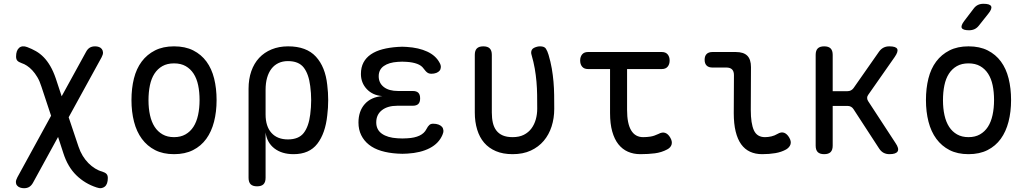

<svg xmlns="http://www.w3.org/2000/svg" viewBox="-20 -805 5440 1015"><path d="M517 -502 343 -185 395 -30Q404 -3 417.5 19Q431 41 447.5 57.5Q464 74 482.5 85.5Q501 97 520 102Q536 107 543 114.5Q550 122 550 136Q550 152 546 163.5Q542 175 534 181.5Q526 188 515.5 189.5Q505 191 491 186Q429 166 383.5 121.5Q338 77 315 5L287 -81L155 160Q147 175 135.5 182.5Q124 190 107 190Q96 190 86 186.5Q76 183 70 175.5Q64 168 64 157.5Q64 147 72 132L250 -193L199 -347Q190 -376 177.5 -397Q165 -418 151 -433Q137 -448 122.5 -457.5Q108 -467 95 -471Q78 -477 71.5 -484.5Q65 -492 65 -506Q65 -522 69 -533.5Q73 -545 81 -552Q89 -559 100 -560Q111 -561 124 -556Q148 -547 170 -534.5Q192 -522 211 -502.5Q230 -483 246 -455.5Q262 -428 275 -390L306 -296L435 -531Q443 -546 454.5 -553Q466 -560 483 -560Q494 -560 503.5 -556.5Q513 -553 518.5 -545.5Q524 -538 524.5 -527.5Q525 -517 517 -502Z M900 10Q842 10 800 -11.5Q758 -33 730 -71Q702 -109 688.5 -161.5Q675 -214 675 -276Q675 -338 688 -390Q701 -442 729 -479.5Q757 -517 799.5 -538.5Q842 -560 900 -560Q959 -560 1001.5 -538.5Q1044 -517 1071.5 -479.5Q1099 -442 1112 -390Q1125 -338 1125 -276Q1125 -214 1111.5 -161.5Q1098 -109 1070.5 -71Q1043 -33 1000.5 -11.5Q958 10 900 10ZM900 -80Q935 -80 960.5 -94.5Q986 -109 1002.5 -134.5Q1019 -160 1027 -196.5Q1035 -233 1035 -276Q1035 -319 1027.5 -354.5Q1020 -390 1003.5 -415.5Q987 -441 961.5 -455.5Q936 -470 900 -470Q864 -470 838.5 -455.5Q813 -441 796.5 -415.5Q780 -390 772.5 -354Q765 -318 765 -275Q765 -232 773 -196Q781 -160 797.5 -134.5Q814 -109 839.5 -94.5Q865 -80 900 -80Z M1339 180Q1316 180 1305 169Q1294 158 1294 135V-336Q1294 -387 1308.5 -428.5Q1323 -470 1350 -499Q1377 -528 1416 -544Q1455 -560 1503 -560Q1600 -560 1650 -505.5Q1700 -451 1710 -356Q1715 -316 1715 -275.5Q1715 -235 1710 -195Q1700 -100 1657.5 -45Q1615 10 1532 10Q1470 10 1430.5 -20.5Q1391 -51 1384 -105V135Q1384 158 1373 169Q1362 180 1339 180ZM1502 -68Q1559 -68 1585.5 -102Q1612 -136 1620 -200Q1625 -238 1625 -275.5Q1625 -313 1620 -350Q1612 -414 1585.5 -448Q1559 -482 1502 -482Q1474 -482 1452 -471.5Q1430 -461 1415 -441.5Q1400 -422 1392 -394Q1384 -366 1384 -330V-200Q1384 -137 1415 -102.5Q1446 -68 1502 -68Z M2304 -473Q2311 -461 2310.5 -450Q2310 -439 2304 -431.5Q2298 -424 2286.5 -419.5Q2275 -415 2259 -415Q2254 -415 2249 -416.5Q2244 -418 2239.5 -421Q2235 -424 2230 -429.5Q2225 -435 2219 -443Q2208 -459 2185 -467.5Q2162 -476 2130 -478Q2118 -479 2106.5 -479Q2095 -479 2083 -478Q2036 -475 2009 -456Q1982 -437 1982 -402Q1982 -366 2009 -345Q2036 -324 2084 -324H2162Q2182 -324 2191.5 -314.5Q2201 -305 2201 -285Q2201 -265 2191.5 -255.5Q2182 -246 2162 -246H2081Q2029 -246 1999 -222.5Q1969 -199 1969 -158Q1969 -119 1999 -98Q2029 -77 2081 -74Q2094 -73 2107.5 -73Q2121 -73 2134 -74Q2172 -76 2197.5 -88Q2223 -100 2234 -122Q2238 -130 2242 -135.5Q2246 -141 2250 -144.5Q2254 -148 2259 -149.5Q2264 -151 2270 -151Q2286 -151 2298 -146.5Q2310 -142 2316.5 -134.5Q2323 -127 2324 -116Q2325 -105 2319 -92Q2300 -47 2252 -22Q2204 3 2134 7Q2121 8 2107.5 8Q2094 8 2081 7Q2033 4 1995 -7.5Q1957 -19 1930.5 -40Q1904 -61 1889.5 -90.5Q1875 -120 1875 -157Q1875 -217 1908 -254.5Q1941 -292 2001 -297Q1950 -301 1919 -334Q1888 -367 1888 -414Q1888 -449 1901.5 -474.5Q1915 -500 1940.5 -517.5Q1966 -535 2002 -544.5Q2038 -554 2083 -557Q2095 -558 2106.5 -558Q2118 -558 2130 -557Q2194 -553 2239 -532Q2284 -511 2304 -473Z M2490 -515Q2490 -538 2501 -549Q2512 -560 2535 -560Q2558 -560 2569 -549Q2580 -538 2580 -515V-210Q2580 -180 2585.5 -156Q2591 -132 2604 -115Q2617 -98 2638 -89Q2659 -80 2690 -80Q2725 -80 2749.5 -92.5Q2774 -105 2789.5 -126Q2805 -147 2812.5 -174Q2820 -201 2820 -230Q2820 -269 2819.5 -304Q2819 -339 2816 -373.5Q2813 -408 2807 -442.5Q2801 -477 2790 -515Q2789 -518 2788.5 -521Q2788 -524 2788 -527Q2788 -545 2804 -552.5Q2820 -560 2835 -560Q2858 -560 2866 -547.5Q2874 -535 2880 -515Q2891 -478 2897 -443Q2903 -408 2906 -373.5Q2909 -339 2909.5 -303.5Q2910 -268 2910 -230Q2910 -180 2896 -136.5Q2882 -93 2854.5 -60.5Q2827 -28 2786 -9Q2745 10 2690 10Q2639 10 2601.5 -6Q2564 -22 2539.5 -50.5Q2515 -79 2502.5 -120Q2490 -161 2490 -210Z M3479 -530Q3499 -530 3509.5 -517.5Q3520 -505 3520 -485Q3520 -465 3509.5 -452.5Q3499 -440 3479 -440H3295V-224Q3295 -152 3316.5 -116Q3338 -80 3380 -80Q3400 -80 3419 -83Q3438 -86 3461 -97Q3481 -108 3496.5 -102.5Q3512 -97 3523 -78Q3535 -58 3530.5 -41.5Q3526 -25 3507 -15Q3477 1 3442 5.5Q3407 10 3365 10Q3329 10 3299.5 -3Q3270 -16 3249 -42.5Q3228 -69 3216.5 -110Q3205 -151 3205 -207V-440H3088Q3068 -440 3057.5 -452.5Q3047 -465 3047 -485Q3047 -505 3057.5 -517.5Q3068 -530 3088 -530Z M3949 -224Q3949 -152 3965.5 -116Q3982 -80 4024 -80Q4041 -80 4058 -84Q4075 -88 4090 -97Q4110 -109 4125.5 -103Q4141 -97 4152 -78Q4164 -58 4159 -42Q4154 -26 4136 -15Q4111 -1 4079 4.5Q4047 10 4009 10Q3973 10 3945 -3Q3917 -16 3898 -42.5Q3879 -69 3869 -110Q3859 -151 3859 -207L3860 -408Q3860 -428 3850 -438Q3840 -448 3820 -448H3746Q3726 -448 3715.5 -458.5Q3705 -469 3705 -489Q3705 -509 3715.5 -519.5Q3726 -530 3746 -530H3870Q3911 -530 3930.5 -510.5Q3950 -491 3950 -450Z M4337 10Q4314 10 4303 -1Q4292 -12 4292 -35V-515Q4292 -538 4303 -549Q4314 -560 4337 -560Q4360 -560 4371 -549Q4382 -538 4382 -515V-323H4460Q4470 -323 4478 -327Q4486 -331 4492 -339L4627 -532Q4637 -546 4650.5 -553Q4664 -560 4681 -560Q4716 -560 4723 -546.5Q4730 -533 4710 -504L4570 -304Q4564 -296 4564 -287.5Q4564 -279 4569 -271L4714 -49Q4734 -20 4725.5 -5Q4717 10 4682 10Q4665 10 4651.5 3Q4638 -4 4628 -19L4492 -228Q4487 -236 4479 -240.5Q4471 -245 4461 -245H4382V-35Q4382 -12 4371 -1Q4360 10 4337 10Z M5100 10Q5042 10 5000 -11.5Q4958 -33 4930 -71Q4902 -109 4888.5 -161.5Q4875 -214 4875 -276Q4875 -338 4888 -390Q4901 -442 4929 -479.5Q4957 -517 4999.5 -538.5Q5042 -560 5100 -560Q5159 -560 5201.5 -538.5Q5244 -517 5271.5 -479.5Q5299 -442 5312 -390Q5325 -338 5325 -276Q5325 -214 5311.5 -161.5Q5298 -109 5270.5 -71Q5243 -33 5200.5 -11.5Q5158 10 5100 10ZM5100 -80Q5135 -80 5160.5 -94.5Q5186 -109 5202.5 -134.5Q5219 -160 5227 -196.5Q5235 -233 5235 -276Q5235 -319 5227.5 -354.5Q5220 -390 5203.5 -415.5Q5187 -441 5161.5 -455.5Q5136 -470 5100 -470Q5064 -470 5038.5 -455.5Q5013 -441 4996.5 -415.5Q4980 -390 4972.5 -354Q4965 -318 4965 -275Q4965 -232 4973 -196Q4981 -160 4997.5 -134.5Q5014 -109 5039.5 -94.5Q5065 -80 5100 -80ZM5155 -670Q5145 -657 5132 -651Q5119 -645 5103 -645Q5071 -645 5064.5 -657Q5058 -669 5078 -695L5126 -758Q5136 -772 5149 -778.5Q5162 -785 5179 -785Q5213 -785 5219.5 -772Q5226 -759 5205 -733Z"/></svg>

Font: Maple Mono Normal
Style: Regular
Weight: 400
Monospace: yes
Designer: subframe7536
Version: Version 7.000